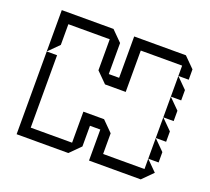

<svg xmlns="http://www.w3.org/2000/svg" viewBox="-98 -663 859 785"><g transform="rotate(20 331.5 -270.0)"><path d="M585 -360V-450L630 -405V-360ZM45 -360V-540H270L315 -495V-360H360V-540H585L630 -495V-450H585V-495H405V-315H315L270 -360V-495H90V-405ZM585 -270V-360L630 -315V-270ZM585 -180V-270L630 -225V-180ZM585 -90V-180L630 -135V-90ZM45 0V-360H90V-45H270V-180H360L405 -135V-45H585V-90L630 -45L585 0H360V-135H315V-45L270 0Z"/></g></svg>

Font: Rubik Iso
Style: Regular
Weight: 400
Designer: Hubert and Fischer, NaN
Foundry: Hubert and Fischer, NaN
Version: Version 2.200